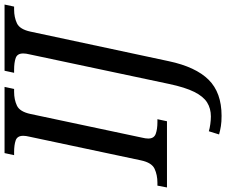

<svg xmlns="http://www.w3.org/2000/svg" viewBox="-116 -659 994 844"><g transform="rotate(-90 381.0 -237.0)"><path d="M-21 0 -13 -42H0Q34 -42 61 -54.5Q88 -67 98 -114L202 -604Q206 -620 206 -632Q206 -658 186 -665Q166 -672 134 -672H121L130 -714H421L412 -672H399Q365 -672 338.5 -659.5Q312 -647 302 -600L198 -110Q194 -94 194 -82Q194 -57 214.5 -49.5Q235 -42 266 -42H279L270 0ZM294 240Q267 240 248.5 237Q230 234 212 229L226 184Q239 188 257.5 190.5Q276 193 291 193Q326 193 352.5 176.5Q379 160 399 120Q419 80 434 9L564 -604Q568 -620 568 -632Q568 -658 548 -665Q528 -672 496 -672H483L492 -714H783L774 -672H761Q727 -672 700.5 -659.5Q674 -647 664 -600L534 8Q509 126 452.5 183Q396 240 294 240Z"/></g></svg>

Font: NotoSerif-Italic
Style: Regular
Weight: 400
Italic angle: -12°
Designer: Monotype Design Team
Foundry: Monotype Imaging Inc.
Version: Version 2.007; ttfautohint (v1.8) -l 8 -r 50 -G 200 -x 14 -D